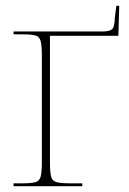

<svg xmlns="http://www.w3.org/2000/svg" viewBox="-20 -645 448 665"><path d="M27 0V-10H56Q88 -10 102.5 -14Q117 -18 121 -34Q125 -50 125 -85V-451Q125 -486 121 -502Q117 -518 103 -522Q89 -526 60 -526H27V-536H334Q360 -536 368.5 -544Q377 -552 378 -586L383 -625H393L390 -521H153V-85Q153 -49 157 -33.5Q161 -18 176.5 -14Q192 -10 226 -10H265V0Z"/></svg>

Font: Noto Serif Display SemiCondensed Thin
Style: Regular
Weight: 100
Width: 4
Designer: Monotype Design Team
Foundry: Monotype Imaging Inc.
Version: Version 2.009